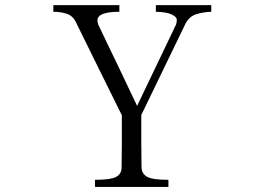

<svg xmlns="http://www.w3.org/2000/svg" viewBox="-20 -741 1040 761"><path d="M191.4 -694.3V-720.7H453.1V-694.3Q366.2 -694.3 366.2 -660.2Q366.2 -652.3 369.1 -644.5Q407.2 -563.5 446.3 -483.4Q485.4 -402.3 523.4 -321.3L677.7 -643.6Q680.7 -651.4 680.7 -663.1Q680.7 -673.8 660.6 -683.6Q640.6 -693.4 597.7 -694.3V-720.7H817.4V-694.3Q785.2 -693.4 757.8 -684.6Q730.5 -675.8 715.8 -648.4L540 -285.2V-172.9Q540 -123 541 -77.1Q542 -51.8 563.5 -40Q585 -28.3 647.5 -28.3V0H356.4V-28.3Q418.9 -28.3 440.4 -40Q461.9 -51.8 461.9 -77.1Q462.9 -122.1 462.9 -171.9V-284.2Q417 -376 372.1 -467.8Q327.1 -559.6 281.2 -652.3Q268.6 -678.7 244.6 -686.5Q220.7 -694.3 191.4 -694.3ZM260.7 -694.3ZM345.7 -694.3ZM588.9 -28.3ZM702.1 -694.3ZM738.3 -694.3Z"/></svg>

Font: GenEi Koburi Mincho v6
Style: Regular
Weight: 400
Designer: o_tamon (Modified)
Foundry: o_tamon / Adobe Systems Incorporated
Version: Version 6.1